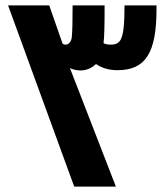

<svg xmlns="http://www.w3.org/2000/svg" viewBox="-20 -694 612 714"><path d="M10 -674 256 0H411L240 -441C249 -436 264 -432 280 -432C301 -432 322 -441 337 -456C358 -441 385 -433 417 -433C521 -433 562 -497 562 -660V-674H443C443 -608 440 -559 425 -541C418 -532 408 -528 393 -528C379 -528 370 -530 365 -534C368 -554 369 -601 369 -674H250C250 -613 249 -575 247 -556C245 -537 234 -528 224 -528C220 -528 217 -529 213 -531L163 -674Z"/></svg>

Font: Noto Kufi Arabic
Style: Bold
Weight: 700
Designer: Monotype Design Team, David Williams, Khaled Hosny
Foundry: Google LLC
Version: Version 2.109